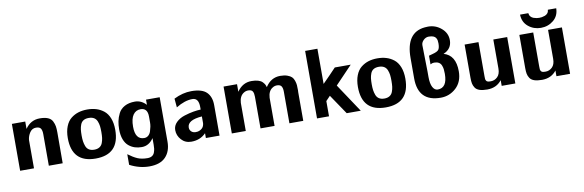

<svg xmlns="http://www.w3.org/2000/svg" viewBox="-57 -1227 5851 1924"><g transform="rotate(-10 2868.0 -265.5)"><path d="M56 0V-477H192V-402Q247 -483 340 -483Q391 -483 423 -469.5Q455 -456 468.5 -428.5Q482 -401 486 -376.5Q490 -352 490 -312V-311Q489 -277 489 0H348V-322Q348 -359 335.5 -378.5Q323 -398 287 -398Q247 -398 224 -363.5Q201 -329 197 -289V0Z M583 -239Q583 -307 603 -357.5Q623 -408 658 -435.5Q693 -463 734 -475.5Q775 -488 824 -488Q873 -488 914.5 -475.5Q956 -463 991 -435.5Q1026 -408 1046 -358Q1066 -308 1066 -239Q1066 11 824 11Q583 11 583 -239ZM724 -241Q724 -207 727.5 -182Q731 -157 740.5 -131.5Q750 -106 771 -92.5Q792 -79 825 -79Q857 -79 878.5 -92.5Q900 -106 909.5 -131.5Q919 -157 922 -181.5Q925 -206 925 -241Q925 -276 922 -301Q919 -326 909 -351Q899 -376 878 -389Q857 -402 824 -402Q791 -402 770 -389Q749 -376 739.5 -351Q730 -326 727 -301.5Q724 -277 724 -241Z M1105 -236Q1105 -280 1112.5 -318Q1120 -356 1140 -396Q1160 -436 1203 -459.5Q1246 -483 1308 -483Q1373 -483 1422 -430V-483H1561V-31Q1561 67 1506 124.5Q1451 182 1341 182Q1239 182 1142 131V23Q1193 61 1234.5 79Q1276 97 1336 97Q1364 97 1382 85.5Q1400 74 1407.5 53Q1415 32 1417 15Q1419 -2 1419 -25V-92Q1372 -22 1299 -22Q1260 -22 1227.5 -32.5Q1195 -43 1166.5 -66.5Q1138 -90 1121.5 -133Q1105 -176 1105 -236ZM1247 -238Q1247 -107 1338 -107Q1363 -107 1380.5 -122.5Q1398 -138 1406 -163Q1414 -188 1418 -208.5Q1422 -229 1422 -249V-311Q1422 -398 1351 -398Q1303 -398 1275 -358.5Q1247 -319 1247 -238Z M1657 -131Q1657 -176 1691 -209.5Q1725 -243 1776 -259Q1827 -275 1868.5 -282Q1910 -289 1944 -290V-316Q1944 -408 1880 -408Q1802 -408 1713 -353L1705 -443Q1795 -488 1883 -488Q1992 -488 2038.5 -441.5Q2085 -395 2085 -311V0H1946V-49Q1888 11 1797 11Q1735 11 1696 -32.5Q1657 -76 1657 -131ZM1795 -133Q1795 -109 1811 -93Q1827 -77 1853 -76Q1858 -75 1873 -77Q1900 -81 1920.5 -99Q1941 -117 1944 -151V-220Q1795 -209 1795 -133Z M2210 0V-477H2347V-400Q2403 -483 2494 -483Q2534 -483 2562 -474.5Q2590 -466 2604.5 -451Q2619 -436 2625.5 -424Q2632 -412 2636 -396Q2692 -484 2787 -484Q2829 -484 2858.5 -473.5Q2888 -463 2903 -448.5Q2918 -434 2926.5 -408.5Q2935 -383 2936.5 -363Q2938 -343 2938 -311Q2938 -308 2937.5 -302Q2937 -296 2937 -293V0H2796V-322Q2796 -357 2784.5 -376Q2773 -395 2741 -396Q2714 -397 2691 -381Q2649 -354 2645 -286V0H2502V-322Q2502 -357 2491.5 -376Q2481 -395 2449 -396Q2421 -397 2398 -381Q2356 -353 2352 -286V-285V0Z M3077 0V-687H3202V-329Q3225 -352 3272 -400Q3319 -448 3341 -472H3503L3329 -290L3522 0H3379L3243 -201Q3237 -194 3221 -178Q3205 -162 3199 -155V0Z M3535 -239Q3535 -307 3555 -357.5Q3575 -408 3610 -435.5Q3645 -463 3686 -475.5Q3727 -488 3776 -488Q3825 -488 3866.5 -475.5Q3908 -463 3943 -435.5Q3978 -408 3998 -358Q4018 -308 4018 -239Q4018 11 3776 11Q3535 11 3535 -239ZM3676 -241Q3676 -207 3679.5 -182Q3683 -157 3692.5 -131.5Q3702 -106 3723 -92.5Q3744 -79 3777 -79Q3809 -79 3830.5 -92.5Q3852 -106 3861.5 -131.5Q3871 -157 3874 -181.5Q3877 -206 3877 -241Q3877 -276 3874 -301Q3871 -326 3861 -351Q3851 -376 3830 -389Q3809 -402 3776 -402Q3743 -402 3722 -389Q3701 -376 3691.5 -351Q3682 -326 3679 -301.5Q3676 -277 3676 -241Z M4105 -226V-433Q4105 -692 4297 -711H4296Q4307 -713 4332 -713Q4408 -713 4466 -663.5Q4524 -614 4524 -542Q4524 -453 4438 -417Q4558 -383 4558 -219Q4558 -112 4491.5 -50.5Q4425 11 4335 11Q4105 11 4105 -226ZM4291 -336V-424L4327 -434Q4379 -447 4392.5 -466Q4406 -485 4406 -530Q4406 -548 4403.5 -560.5Q4401 -573 4393 -586Q4385 -599 4367 -606Q4349 -613 4321 -613Q4291 -613 4267.5 -590Q4244 -567 4244 -539L4249 -269V-253V-216Q4249 -146 4268.5 -110.5Q4288 -75 4319 -75Q4416 -75 4416 -218Q4416 -246 4413.5 -265.5Q4411 -285 4402.5 -305.5Q4394 -326 4375.5 -336.5Q4357 -347 4329 -347Q4309 -347 4291 -336Z M4662 -134V-472H4803V-125Q4803 -105 4804 -96.5Q4805 -88 4810.5 -79Q4816 -70 4827 -67Q4838 -64 4858 -64Q4896 -64 4925 -92Q4954 -120 4954 -177V-472H5095V0H4956V-58Q4903 11 4808 11Q4760 11 4729.5 0.5Q4699 -10 4685 -31.5Q4671 -53 4666.5 -75.5Q4662 -98 4662 -134Z M5261 -671H5345Q5347 -650 5359 -636Q5371 -622 5388.5 -616Q5406 -610 5419.5 -608Q5433 -606 5446 -606Q5459 -606 5472 -608Q5485 -610 5502.5 -616Q5520 -622 5531.5 -636Q5543 -650 5544 -671H5629Q5628 -594 5573.5 -549Q5519 -504 5445 -504Q5372 -504 5317.5 -549Q5263 -594 5261 -671ZM5219 -134V-472H5360V-125Q5360 -105 5361 -96.5Q5362 -88 5367.5 -79Q5373 -70 5384 -67Q5395 -64 5415 -64Q5453 -64 5482 -92Q5511 -120 5511 -177V-472H5652V0H5513V-58Q5460 11 5365 11Q5317 11 5286.5 0.5Q5256 -10 5242 -31.5Q5228 -53 5223.5 -75.5Q5219 -98 5219 -134Z"/></g></svg>

Font: Coval
Style: Heavy
Weight: 900
Foundry: Context Ltd
Version: Version 001.000